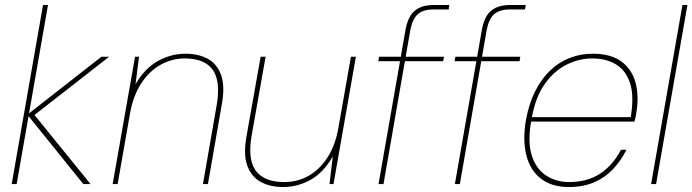

<svg xmlns="http://www.w3.org/2000/svg" viewBox="-20 -740 2784 772"><path d="M315 0 90 -279 388 -512H419L114 -274L116 -281L344 0ZM27 0 153 -720H173L47 0Z M433 0 523 -512H539L525 -402Q563 -466 615.5 -495Q668 -524 725 -524Q778 -524 815.5 -503.5Q853 -483 869 -438.5Q885 -394 872 -321L816 0H796L851 -316Q868 -413 835.5 -459Q803 -505 723 -505Q671 -505 625.5 -479.5Q580 -454 548 -405Q516 -356 503 -285L453 0Z M1118 12Q1066 12 1028.5 -8.5Q991 -29 974.5 -73.5Q958 -118 971 -191L1028 -512H1048L992 -196Q975 -99 1008.5 -53.5Q1042 -8 1123 -8Q1177 -8 1221.5 -33.5Q1266 -59 1297.5 -108Q1329 -157 1341 -228L1391 -512H1411L1321 0H1305L1318 -111Q1280 -45 1228 -16.5Q1176 12 1118 12Z M1502 0 1611 -623Q1617 -654 1629.5 -675.5Q1642 -697 1665.5 -708.5Q1689 -720 1726 -720H1787L1784 -702H1724Q1682 -702 1660.5 -683.5Q1639 -665 1630 -620L1522 0ZM1501 -494 1504 -512H1765L1762 -494Z M1809 0 1918 -623Q1924 -654 1936.5 -675.5Q1949 -697 1972.5 -708.5Q1996 -720 2033 -720H2094L2091 -702H2031Q1989 -702 1967.5 -683.5Q1946 -665 1937 -620L1829 0ZM1808 -494 1811 -512H2072L2069 -494Z M2267 12Q2198 12 2154.5 -22Q2111 -56 2096 -117Q2081 -178 2095 -259Q2107 -324 2132 -373.5Q2157 -423 2192 -456.5Q2227 -490 2270.5 -507Q2314 -524 2363 -524Q2437 -524 2479.5 -492Q2522 -460 2536 -405.5Q2550 -351 2538 -283Q2537 -274 2535 -267.5Q2533 -261 2531 -251H2105L2108 -269H2516Q2530 -352 2514 -403.5Q2498 -455 2458.5 -480Q2419 -505 2360 -505Q2309 -505 2259 -480.5Q2209 -456 2171 -403Q2133 -350 2118 -265L2116 -255Q2101 -170 2118 -115.5Q2135 -61 2175.5 -34.5Q2216 -8 2268 -8Q2341 -8 2392.5 -41.5Q2444 -75 2477 -138H2499Q2477 -94 2445 -60Q2413 -26 2369 -7Q2325 12 2267 12Z M2598 0 2724 -720H2744L2618 0Z"/></svg>

Font: DM Sans 12pt Thin
Style: Italic
Weight: 250
Italic angle: -10°
Version: Version 4.004;gftools[0.9.30]